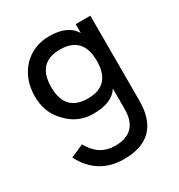

<svg xmlns="http://www.w3.org/2000/svg" viewBox="-147 -467 742 797"><g transform="rotate(-30 224.5 -68.0)"><path d="M35.2 117.2 97.7 89.8Q136.7 164.1 214.8 164.1Q324.2 164.1 324.2 50.8V-46.9Q293 3.9 203.1 3.9Q128.9 3.9 78.1 -50.8Q27.3 -101.6 27.3 -179.7Q27.3 -261.7 78.1 -316.4Q128.9 -367.2 203.1 -367.2Q293 -367.2 324.2 -312.5V-355.5H394.5V50.8Q394.5 230.5 218.8 230.5Q93.8 230.5 35.2 117.2ZM324.2 -179.7Q324.2 -296.9 214.8 -296.9Q105.5 -296.9 105.5 -179.7Q105.5 -62.5 214.8 -62.5Q324.2 -62.5 324.2 -179.7Z"/></g></svg>

Font: 和音 by 宁静之雨，公众号njzyshare
Style: Regular
Weight: 400
Designer: Steve Matteson
Foundry: Ascender Corporation
Version: Version 6.00;June 8, 2018;FontCreator 11.0.0.2388 32-bit